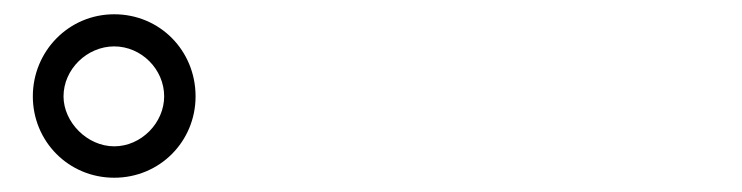

<svg xmlns="http://www.w3.org/2000/svg" viewBox="-20 -842 1040 269"><path d="M26 -707C26 -644 76 -593 140 -593C204 -593 254 -644 254 -707C254 -771 204 -822 140 -822C76 -822 26 -770 26 -707ZM69 -707C69 -745 102 -777 140 -777C178 -777 210 -745 210 -707C210 -670 178 -637 140 -637C102 -637 69 -671 69 -707Z"/></svg>

Font: Microsoft YaHei
Style: Regular
Weight: 400
Designer: Ryoko NISHIZUKA 西塚涼子 (kana, bopomofo & ideographs); Paul D. Hunt (Latin, Greek & Cyrillic); Sandoll Communications 산돌커뮤니
Foundry: Adobe
Version: Version 2.001;hotconv 1.0.111;makeotfexe 2.5.65597